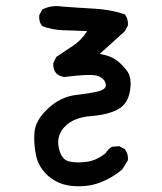

<svg xmlns="http://www.w3.org/2000/svg" viewBox="-20 -488 540 641"><path d="M223 133Q176 129 143 101Q110 73 101 33.5Q92 -6 95 -46Q98 -86 140 -125.5Q182 -165 234.5 -171Q287 -177 311.5 -184Q336 -191 333 -207.5Q330 -224 309.5 -233.5Q289 -243 195 -231Q179 -233 168 -243Q156 -257 158 -278L168 -298Q195 -316 223.5 -335Q252 -354 271 -384Q232 -386 193 -387Q154 -388 121 -401Q109 -415 111 -437L121 -456Q150 -472 189 -466Q242 -462 295.5 -459Q349 -456 397 -440Q409 -424 407 -403L397 -384L313 -308Q348 -302 367.5 -288Q387 -274 404 -251.5Q421 -229 414 -185Q407 -141 374 -123Q341 -105 284 -100.5Q227 -96 197.5 -66.5Q168 -37 176 4Q184 45 211 51Q238 57 271 52Q304 47 333 23Q341 9 354 2L378 0L397 10Q409 26 407 47L388 78Q353 107 312.5 122Q272 137 223 133Z"/></svg>

Font: NaniFont Regular
Style: Regular
Weight: 400
Designer: Nanigashitei
Version: Version 1.036